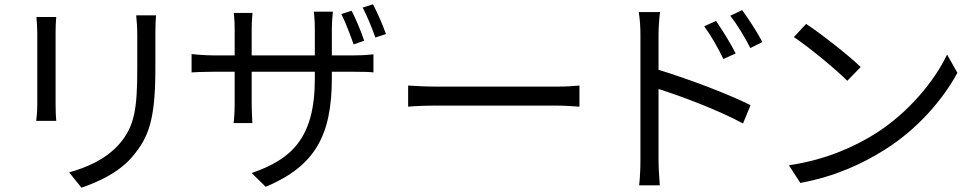

<svg xmlns="http://www.w3.org/2000/svg" viewBox="-20 -830 4484 891"><path d="M148 -269H241C239 -287 238 -320 238 -345V-679C238 -703 239 -732 241 -751H149C151 -732 153 -697 153 -679V-346C153 -316 150 -284 148 -269ZM301 -30 358 41C431 16 531 -27 596 -105C668 -191 701 -270 701 -510V-672C701 -706 702 -734 704 -759H612C614 -734 617 -706 617 -672V-514C617 -325 605 -244 533 -161C471 -91 386 -54 301 -30Z M869 -494C881 -495 926 -497 969 -497H1069V-349C1069 -311 1066 -269 1064 -259H1151C1151 -269 1148 -313 1148 -349V-497H1441V-463C1441 -185 1329 -90 1148 -27L1213 37C1443 -60 1520 -202 1520 -469V-497H1622C1665 -497 1702 -496 1713 -494V-578C1699 -576 1665 -573 1622 -573H1520V-695C1520 -733 1524 -766 1525 -776H1436C1438 -766 1441 -733 1441 -695V-573H1148V-698C1148 -732 1151 -760 1152 -770H1065C1066 -760 1069 -730 1069 -698V-573H969C927 -573 878 -578 869 -579ZM1564 -765C1583 -727 1606 -667 1621 -624L1670 -641C1657 -682 1630 -744 1612 -780ZM1663 -795C1683 -758 1706 -700 1722 -656L1771 -672C1757 -713 1730 -774 1711 -810Z M1874 -335C1905 -338 1958 -340 2013 -340H2562C2607 -340 2649 -336 2669 -335V-433C2647 -431 2611 -428 2561 -428H2013C1957 -428 1904 -431 1874 -433Z M2944 -774C2950 -743 2952 -698 2952 -670V-88C2952 -51 2950 -2 2946 30H3042C3039 -2 3036 -56 3036 -88V-417C3147 -382 3320 -316 3428 -257L3463 -342C3357 -395 3168 -466 3036 -506V-670C3036 -700 3039 -743 3043 -774ZM3248 -708C3281 -663 3312 -608 3337 -556L3394 -582C3371 -629 3328 -696 3303 -733ZM3369 -757C3403 -713 3435 -660 3462 -607L3518 -635C3494 -681 3450 -748 3424 -783Z M3641 -63 3694 19C3861 -12 3987 -73 4087 -136C4238 -231 4355 -367 4423 -492L4375 -577C4317 -454 4195 -306 4041 -209C3946 -150 3816 -89 3641 -63ZM3664 -658C3739 -608 3861 -506 3912 -455L3974 -519C3921 -571 3787 -676 3721 -719Z"/></svg>

Font: GenEiGothic-pro-Regular
Style: Regular
Weight: 400
Designer: Ryoko NISHIZUKA (kana & ideographs); Paul D. Hunt (Latin, Greek & Cyrillic); Wenlong ZHANG (bopomofo); Sandoll Communica
Foundry: Adobe Systems Incorporated; o_tamon
Version: Version 1.000.140830